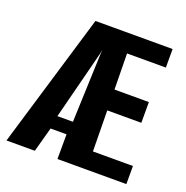

<svg xmlns="http://www.w3.org/2000/svg" viewBox="-110 -693 770 795"><g transform="rotate(20 275.0 -295.5)"><path d="M1.4 0 178.4 -591H518.3V-509.3H347.3L349.6 -351H501.1V-259.7H351L353.3 -79.7H529.6V0H226L226.4 -108.9H156L126.3 0ZM165.1 -166.8H233.5L244.8 -467.4L246.2 -487.6L242.1 -468Z"/></g></svg>

Font: Alumni Sans Thin
Style: Regular
Weight: 100
Designer: Robert E. Leuschke
Foundry: Robert E. Leuschke
Version: Version 1.018